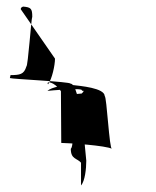

<svg xmlns="http://www.w3.org/2000/svg" viewBox="-20 -476 473 583"><path d="M10 -239 12 -248C40 -248 53 -250 60 -274C65 -274 75 -422 78 -425C78 -450 74 -454 50 -456C46 -454 43 -453 43 -448L147 -298C147 -278 138 -236 126 -220C118 -230 144 -230 165 -199L166 -42C186 -42 304 -34 320 -24C312 -21 304 -184 298 -184C298 -209 224 -215 199 -218C176 -218 137 -212 124 -200C124 -200 241 -212 228 -200C228 -200 241 -204 228 -192C204 -190 209 -194 196 -150C196 -150 208 -36 195 -24C195 8 214 4 226 18V87C238 74 242 36 242 12C238 -24 224 -222 194 -222C194 -228 14 -236 10 -239Z"/></svg>

Font: Zinc
Style: Regular
Weight: 400
Version: Version 1